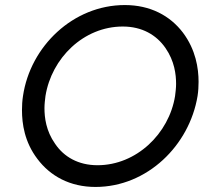

<svg xmlns="http://www.w3.org/2000/svg" viewBox="-20 -730 807 760"><path d="M71 -350C68 -331 67 -312 67 -294C67 -240 77 -168 128 -101C179 -33 257 10 358 10C563 10 730 -155 762 -350C765 -369 766 -388 766 -406C766 -460 755 -533 704 -601C653 -668 575 -710 474 -710C270 -710 100 -547 71 -350ZM160 -350C184 -500 311 -625 466 -625C542 -625 599 -592 635 -540C671 -488 677 -435 677 -398C677 -382 675 -366 673 -350C649 -201 520 -76 366 -76C290 -76 233 -109 198 -161C162 -212 156 -265 156 -302C156 -318 158 -334 160 -350Z"/></svg>

Font: Jost
Style: Italic
Weight: 400
Italic angle: -5°
Version: Version 3.710